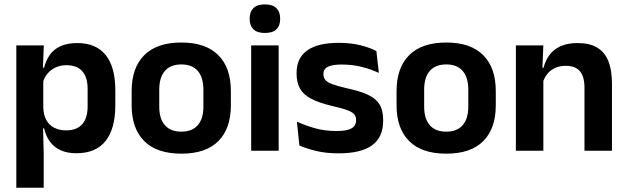

<svg xmlns="http://www.w3.org/2000/svg" viewBox="-20 -702 2920 894"><path d="M336 11.5Q292 11.5 261.5 -2.8Q231 -17 212.2 -43Q193.5 -69 185.5 -104H149L181.5 -202Q182.5 -167 195.8 -143Q209 -119 232.8 -107Q256.5 -95 288.5 -95Q337 -95 362.5 -123.2Q388 -151.5 388 -207V-287.5Q388 -342.5 363 -370.5Q338 -398.5 289 -398.5Q261 -398.5 238.5 -387.8Q216 -377 201 -359Q186 -341 179.5 -317.5L149.5 -386.5H185Q193 -418.5 210.8 -444.8Q228.5 -471 260.2 -486.2Q292 -501.5 340.5 -501.5Q427 -501.5 472 -445.8Q517 -390 517 -281V-213Q517 -103 471.8 -45.8Q426.5 11.5 336 11.5ZM56 172V-490.5H184L179 -366L181.5 -343.5V-147L180 -124L183.5 10.5V172Z M824.5 13.5Q710.5 13.5 651.8 -45Q593 -103.5 593 -211.5V-278Q593 -386.5 651.8 -445.2Q710.5 -504 824.5 -504Q938 -504 996.5 -445.2Q1055 -386.5 1055 -278V-211.5Q1055 -103.5 996.8 -45Q938.5 13.5 824.5 13.5ZM824.5 -89Q874.5 -89 900.8 -119Q927 -149 927 -205V-284.5Q927 -341.5 900.8 -371.8Q874.5 -402 824.5 -402Q774 -402 747.8 -371.8Q721.5 -341.5 721.5 -284.5V-205Q721.5 -149 747.8 -119Q774 -89 824.5 -89Z M1149.5 0V-490.5H1277.5V0ZM1213.5 -548.5Q1177 -548.5 1159.8 -565.8Q1142.5 -583 1142.5 -613.5V-616Q1142.5 -646.5 1159.8 -664Q1177 -681.5 1213.5 -681.5Q1249.5 -681.5 1267 -664Q1284.5 -646.5 1284.5 -616V-613.5Q1284.5 -582.5 1267 -565.5Q1249.5 -548.5 1213.5 -548.5Z M1556.5 12Q1497.5 12 1451.8 0.8Q1406 -10.5 1374 -24.5L1362.5 -135.5Q1400.5 -118 1446.2 -105Q1492 -92 1547 -92Q1595 -92 1616.5 -104.2Q1638 -116.5 1638 -141V-144Q1638 -160.5 1628.2 -171Q1618.5 -181.5 1594 -190.2Q1569.5 -199 1525 -209Q1463.5 -223.5 1427.8 -242.8Q1392 -262 1376.5 -290.2Q1361 -318.5 1361 -358V-362.5Q1361 -432 1410.5 -467.2Q1460 -502.5 1557 -502.5Q1614.5 -502.5 1658.8 -491.2Q1703 -480 1732.5 -464.5L1744 -362.5Q1709 -379 1665.5 -390.2Q1622 -401.5 1572 -401.5Q1539.5 -401.5 1520.8 -396.2Q1502 -391 1494 -381.5Q1486 -372 1486 -358.5V-356Q1486 -341 1494.8 -330Q1503.5 -319 1527 -310.2Q1550.5 -301.5 1593 -291.5Q1655 -278.5 1692.5 -261Q1730 -243.5 1747 -216.2Q1764 -189 1764 -145V-139Q1764 -63 1712.5 -25.5Q1661 12 1556.5 12Z M2058 13.5Q1944 13.5 1885.2 -45Q1826.5 -103.5 1826.5 -211.5V-278Q1826.5 -386.5 1885.2 -445.2Q1944 -504 2058 -504Q2171.5 -504 2230 -445.2Q2288.5 -386.5 2288.5 -278V-211.5Q2288.5 -103.5 2230.2 -45Q2172 13.5 2058 13.5ZM2058 -89Q2108 -89 2134.2 -119Q2160.5 -149 2160.5 -205V-284.5Q2160.5 -341.5 2134.2 -371.8Q2108 -402 2058 -402Q2007.5 -402 1981.2 -371.8Q1955 -341.5 1955 -284.5V-205Q1955 -149 1981.2 -119Q2007.5 -89 2058 -89Z M2701.5 0V-294.5Q2701.5 -325.5 2693.2 -348Q2685 -370.5 2666 -383Q2647 -395.5 2614 -395.5Q2585 -395.5 2563.2 -385Q2541.5 -374.5 2527.8 -356.8Q2514 -339 2507 -316.5L2487 -386.5H2511Q2519 -419 2537.8 -445Q2556.5 -471 2588.8 -486.2Q2621 -501.5 2669.5 -501.5Q2726 -501.5 2761 -480.2Q2796 -459 2812.8 -417Q2829.5 -375 2829.5 -313V0ZM2382 0V-490.5H2510L2505 -371L2510 -360.5V0Z"/></svg>

Font: Anek Gurmukhi Medium SemiBold
Style: Regular
Weight: 600
Version: Version 1.003